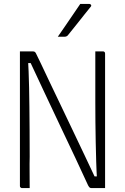

<svg xmlns="http://www.w3.org/2000/svg" viewBox="-20 -963 640 983"><path d="M132 0Q122 0 112.5 0Q103 0 93 0Q90 0 87.5 -1.5Q85 -3 83.5 -5Q82 -7 82 -11Q82 -80 82 -148.5Q82 -217 82 -285.5Q82 -354 82 -422.5Q82 -491 82 -560Q82 -595 82 -630Q82 -665 82 -700Q93 -700 104 -700Q115 -700 126 -700Q137 -700 148 -700Q152 -700 155 -699Q158 -698 160 -696Q162 -694 164 -690Q172 -675 189.5 -637.5Q207 -600 232.5 -546.5Q258 -493 288.5 -429.5Q319 -366 351 -298.5Q383 -231 414.5 -165Q446 -99 473 -41L444 -60H490L477 -37Q474 -86 472.5 -136Q471 -186 470 -237Q469 -288 468.5 -338.5Q468 -389 468 -439Q468 -489 468 -538Q468 -579 468 -619.5Q468 -660 468 -700Q478 -700 487.5 -700Q497 -700 507 -700Q512 -700 515 -697Q518 -694 518 -689Q518 -624 518 -559Q518 -494 518 -428.5Q518 -363 518 -298Q518 -233 518 -168Q518 -126 518 -84Q518 -42 518 0Q508 0 496 0Q484 0 471.5 0Q459 0 449 0Q443 0 439.5 -2.5Q436 -5 431 -14Q403 -76 367 -152Q331 -228 290.5 -313.5Q250 -399 208 -488.5Q166 -578 124 -668L154 -640H117L123 -668Q125 -635 126.5 -597Q128 -559 129 -514Q130 -469 130.5 -415.5Q131 -362 131.5 -298.5Q132 -235 132 -160Q131 -128 131.5 -84Q132 -40 132 0ZM391 -943Q403 -943 409.5 -943Q416 -943 421.5 -943Q427 -943 437 -943Q443 -943 446 -938Q449 -933 444 -928Q426 -906 413 -889.5Q400 -873 388.5 -858.5Q377 -844 363 -826.5Q349 -809 328 -783Q326 -780 321.5 -777.5Q317 -775 311 -775Q304 -775 298.5 -775Q293 -775 287.5 -775Q282 -775 276 -775Q297 -805 315 -831.5Q333 -858 351.5 -885Q370 -912 391 -943Z"/></svg>

Font: Recursive Monospace Light
Style: Regular
Weight: 300
Version: Version 1.047